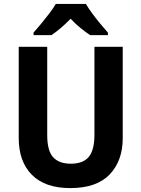

<svg xmlns="http://www.w3.org/2000/svg" viewBox="-20 -954 725 984"><path d="M609 -246Q609 -130 542 -60Q475 10 340 10Q211 10 143.5 -58Q76 -126 76 -246V-714H222V-262Q222 -181 252.5 -148Q283 -115 343 -115Q406 -115 435 -150Q464 -185 464 -263V-714H609ZM420 -934Q433 -912 452.5 -885.5Q472 -859 493.5 -833Q515 -807 533 -787V-774H442Q419 -789 392.5 -810.5Q366 -832 342 -858Q317 -832 291.5 -810.5Q266 -789 244 -774H152V-787Q169 -806 191 -832.5Q213 -859 233.5 -886Q254 -913 266 -934Z"/></svg>

Font: Noto Sans Arabic SemCond
Style: Bold
Weight: 700
Width: 4
Designer: Monotype Design Team, Nadine Chahine, Nizar Qandah and Khaled Hosny
Foundry: Monotype Imaging Inc.
Version: Version 2.012; ttfautohint (v1.8.4.7-5d5b)